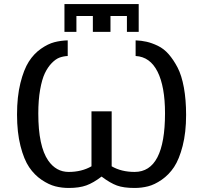

<svg xmlns="http://www.w3.org/2000/svg" viewBox="-20 -910 1002 947"><path d="M314 -710.9V-633.8Q293 -632.8 273.9 -626Q254.9 -619.1 235.4 -599.1Q215.8 -579.1 201.4 -549.1Q187 -519 178 -468Q168.9 -417 168.9 -350.1Q168.9 -189 217.8 -118.2Q256.8 -62 318.8 -62Q382.8 -62 431.2 -89.8V-360.8H530.8V-89.8Q578.6 -62 644 -62Q793.9 -62 793.9 -351.1Q793.9 -482.9 757.1 -556.4Q720.2 -629.9 648.9 -633.8V-710.9Q676.8 -710 702.9 -704.1Q729 -698.2 758.5 -684.1Q788.1 -669.9 812 -642.6Q835.9 -615.2 856 -576.7Q876 -538.1 887 -478Q897.9 -418 897.9 -342.8Q897.9 -256.8 880.9 -190.4Q863.8 -124 838.4 -85.9Q813 -47.9 777.6 -23.4Q742.2 1 710.2 9Q678.2 17.1 644 17.1Q589.8 17.1 556.9 5.1Q523.9 -6.8 481 -39.1Q440.9 -8.3 406 4.4Q371.1 17.1 318.8 17.1Q284.7 17.1 252.9 9Q221.2 1 185.5 -22.9Q149.9 -46.9 124 -85Q98.1 -123 81.1 -189.9Q64 -256.8 64 -345Q64 -433.1 80.6 -500Q97.2 -566.9 122.1 -606Q147 -645 181.9 -669.4Q216.8 -693.8 248.3 -701.9Q279.8 -710 314 -710.9ZM297.9 -752.9V-890.1H664.1V-752.9H606V-831.1H524.9V-752.9H438V-831.1H356.9V-752.9Z"/></svg>

Font: CMU Bright
Style: SemiBold
Weight: 600
Version: Version 0.7.0